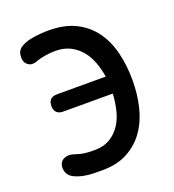

<svg xmlns="http://www.w3.org/2000/svg" viewBox="-136 -846 872 961"><g transform="rotate(-20 300.0 -365.0)"><path d="M541 -362Q541 -289 525 -222Q509 -155 473.5 -103.5Q438 -52 381.5 -21Q325 10 245 10Q225 10 198 9.5Q171 9 144.5 3.5Q118 -2 96 -13Q74 -24 66 -44Q63 -51 62 -57Q61 -63 61 -69Q61 -84 68 -96Q75 -108 90 -114Q95 -116 100.5 -117Q106 -118 111 -118Q120 -118 128 -116.5Q136 -115 144 -112Q157 -108 168.5 -105Q180 -102 192 -100.5Q204 -99 216.5 -98.5Q229 -98 242 -98Q293 -98 327.5 -119.5Q362 -141 383 -174.5Q404 -208 413.5 -250Q423 -292 425 -333H162Q139 -333 127 -344.5Q115 -356 115 -379Q115 -403 127 -414Q139 -425 162 -425H421Q415 -464 401.5 -501.5Q388 -539 364.5 -568Q341 -597 307 -614.5Q273 -632 228 -632Q201 -632 175.5 -628Q150 -624 126 -616Q120 -613 113.5 -611.5Q107 -610 101 -610Q96 -610 91.5 -610.5Q87 -611 82 -614Q68 -621 62 -632.5Q56 -644 56 -660Q56 -665 56.5 -669.5Q57 -674 58 -679Q63 -700 83.5 -712Q104 -724 130.5 -730Q157 -736 184.5 -738Q212 -740 230 -740Q316 -740 375 -710Q434 -680 471 -628.5Q508 -577 524.5 -508Q541 -439 541 -362Z"/></g></svg>

Font: Maple Mono SemiBold
Style: Regular
Weight: 600
Monospace: yes
Designer: subframe7536
Version: Version 7.000